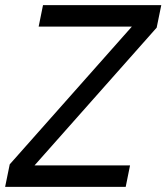

<svg xmlns="http://www.w3.org/2000/svg" viewBox="-51 -730 650 750"><path d="M-31 0 -13 -88 464 -626H100L117 -710H579L561 -622L84 -84H457L440 0Z"/></svg>

Font: Geist
Style: Italic
Weight: 400
Italic angle: -12°
Designer: Basement.studio, Andrés Briganti, Mateo Zaragoza
Foundry: Basement.studio, Vercel, Andrés Briganti, Guido Ferreyra, Mateo Zaragoza
Version: Version 1.500